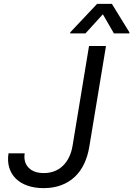

<svg xmlns="http://www.w3.org/2000/svg" viewBox="-20 -966 691 996"><path d="M24.1 -170.5H108Q101.2 -123.2 129.3 -95.2Q156.2 -68.2 207.4 -68.2Q236.5 -68.2 261.4 -77.6Q286.2 -87 305.4 -105.1Q324.6 -123.2 337.7 -149.7Q350.9 -176.1 356.5 -210.2L441.8 -727.3H529.8L443.2 -204.5Q435 -155.5 416.2 -115.9Q397.4 -76.3 367.7 -48.5Q338.1 -20.6 297.6 -5.3Q257.1 9.9 206 9.9Q160.2 9.9 123.6 -2.7Q87 -15.3 62.9 -38.7Q38.7 -62.1 28.2 -95.5Q17.8 -128.9 24.1 -170.5ZM343.8 -792.6 344.5 -798.3 483.7 -946H560.4L651.3 -798.3L650.6 -792.6H571L513.5 -892L423.3 -792.6Z"/></svg>

Font: Inter P
Style: Italic
Weight: 400
Italic angle: -9.40001°
Designer: Rasmus Andersson
Foundry: rsms
Version: Version 3.018;git-588b23468